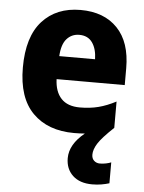

<svg xmlns="http://www.w3.org/2000/svg" viewBox="-55 -603 665 887"><g transform="rotate(5 277.0 -160.0)"><path d="M395 102Q395 120 406 130Q417 140 433 140Q447 140 461.5 137Q476 134 485 130V227Q469 232 449 235.5Q429 239 406 239Q348 239 315.5 208.5Q283 178 283 128Q283 64 352 8Q329 10 302 10Q180 10 110 -60.5Q40 -131 40 -271Q40 -414 105.5 -486.5Q171 -559 283 -559Q392 -559 454 -494.5Q516 -430 516 -309V-231H200Q202 -173 231.5 -141.5Q261 -110 318 -110Q365 -110 404 -120Q443 -130 485 -152V-30Q431 21 413 49.5Q395 78 395 102ZM287 -444Q252 -444 229 -418.5Q206 -393 203 -338H369Q368 -386 347.5 -415Q327 -444 287 -444Z"/></g></svg>

Font: Noto Sans Ethiopic SemiCondensed ExtraBold
Style: Regular
Weight: 800
Width: 4
Designer: Monotype Design Team
Foundry: Monotype Imaging Inc.
Version: Version 2.102; ttfautohint (v1.8.4.7-5d5b)